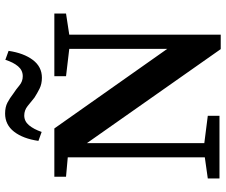

<svg xmlns="http://www.w3.org/2000/svg" viewBox="-88 -814 907 772"><g transform="rotate(-90 366.0 -428.5)"><path d="M445 -617V-664H697V-617L612 -604V5H554L176 -533V-61L286 -47V0H34V-47L119 -59V-610L41 -617V-664H235L555 -210V-604ZM185 -728Q194 -790 222 -826Q250 -862 295 -862Q321 -862 339 -852.5Q357 -843 375 -829Q392 -818 408 -804.5Q424 -791 445 -791Q469 -791 485 -810Q501 -829 511 -861L547 -848Q538 -787 510.5 -750.5Q483 -714 439 -714Q414 -714 395 -723.5Q376 -733 359 -744Q342 -758 325 -771.5Q308 -785 287 -785Q264 -785 248 -766Q232 -747 221 -715Z"/></g></svg>

Font: Source Serif 4 Semibold
Style: Regular
Weight: 600
Designer: Frank Grießhammer
Foundry: Adobe
Version: Version 4.005;hotconv 1.1.0;makeotfexe 2.6.0